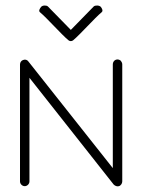

<svg xmlns="http://www.w3.org/2000/svg" viewBox="-20 -670 509 691"><path d="M243.5 -525.2C268 -545.4 321.4 -605.9 345.9 -626C351.7 -630.8 347.5 -639.4 342.8 -645.2C338 -651 323.4 -651.8 317.6 -647L234.9 -562.4L152.1 -647C146.3 -651.8 132.7 -651 128 -645.2C123.2 -639.4 118 -630.8 123.8 -626C148.3 -605.9 201.7 -545.4 226.2 -525.2C231.5 -520.9 238.3 -520.9 243.5 -525.2ZM403 -456C393 -456 386 -448 386 -438V-65L82 -449C78 -455 70 -457 63 -454C57 -452 52 -446 52 -438V-17C52 -8 60 0 69 0C78 0 86 -8 86 -17V-390L389 -6C394 -1 401 2 408 0C415 -2 420 -10 420 -17V-438C420 -443 418 -447 415 -451C412 -454 407 -456 403 -456Z"/></svg>

Font: LetsTrace
Style: basic
Weight: 500
Version: Version 002.000